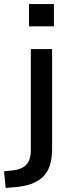

<svg xmlns="http://www.w3.org/2000/svg" viewBox="-76 -734 350 947"><path d="M67 -604V-714H190V-604ZM-48 193 -56 111 -10 106Q32 101 54 78Q76 55 76 7V-492H181V-2Q181 44 171 78Q161 112 139 135Q117 158 82.5 171.5Q48 185 -1 189Z"/></svg>

Font: NunitoSans_10ptSemiBold
Style: Regular
Weight: 600
Designer: Vernon Adams
Foundry: Vernon Adams
Version: Version 3.101;gftools[0.9.27]